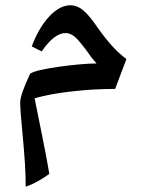

<svg xmlns="http://www.w3.org/2000/svg" viewBox="-20 -527 538 732"><path d="M78 185Q78 143 75 95.5Q72 48 67 -4Q62 -54 59.5 -87.5Q57 -121 57 -137Q57 -152 67 -180Q77 -208 95 -246Q107 -254 136.5 -260.5Q166 -267 204.5 -272.5Q243 -278 281.5 -281.5Q320 -285 348 -285L328 -309Q301 -348 277.5 -374.5Q254 -401 230 -401Q187 -401 139 -331L101 -350Q128 -422 168 -464.5Q208 -507 249 -507Q273 -507 295 -489.5Q317 -472 345 -432Q377 -386 405 -354.5Q433 -323 462 -302L419 -188Q359 -188 299 -183Q239 -178 189.5 -169.5Q140 -161 112 -152Q118 -123 123.5 -94.5Q129 -66 135 -38Q144 7 152.5 50.5Q161 94 168 136Q146 152 123.5 164.5Q101 177 78 185Z"/></svg>

Font: Noto Naskh Arabic UI Semi
Style: Bold
Weight: 700
Designer: Monotype Design Team, David Williams, Mohamad Dakak and Nizar Qandah
Foundry: Monotype Imaging Inc.
Version: Version 2.014; ttfautohint (v1.8.4.7-5d5b)